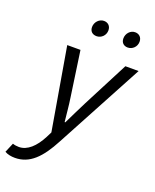

<svg xmlns="http://www.w3.org/2000/svg" viewBox="-224 -776 871 1077"><g transform="rotate(20 211.5 -237.5)"><path d="M-1 209C86 209 146 148 205 36L485 -486H406L266 -215C243 -171 219 -119 197 -75H193C188 -118 184 -171 177 -215L138 -486H59L143 5L127 37C93 103 49 144 -1 144C-15 144 -27 142 -38 138L-62 195C-45 205 -23 209 -1 209ZM196 -589C224 -589 248 -612 248 -642C248 -668 231 -684 207 -684C179 -684 155 -659 155 -629C155 -603 172 -589 196 -589ZM382 -589C410 -589 434 -612 434 -642C434 -668 417 -684 393 -684C365 -684 342 -659 342 -629C342 -603 359 -589 382 -589Z"/></g></svg>

Font: Source Sans Pro
Style: Italic
Weight: 400
Italic angle: -11°
Designer: Paul D. Hunt
Foundry: Adobe Systems Incorporated
Version: Version 3.006;hotconv 1.0.111;makeotfexe 2.5.65597